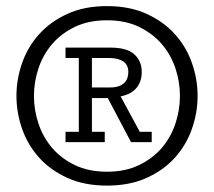

<svg xmlns="http://www.w3.org/2000/svg" viewBox="-20 -591 693 621"><path d="M326.2 -571.3Q399.4 -571.3 454.3 -546.1Q509.3 -521 545.9 -480.2Q582.5 -439.5 600.8 -387.2Q619.1 -335 619.1 -280.8Q619.1 -226.6 600.8 -174.3Q582.5 -122.1 545.9 -81.3Q509.3 -40.5 454.3 -15.6Q399.4 9.3 326.2 9.3Q252.9 9.3 198 -15.6Q143.1 -40.5 106.4 -81.3Q69.8 -122.1 51.5 -174.3Q33.2 -226.6 33.2 -280.8Q33.2 -335 51.5 -387.2Q69.8 -439.5 106.4 -480.2Q143.1 -521 198 -546.1Q252.9 -571.3 326.2 -571.3ZM326.2 -525.4Q266.6 -525.4 222.4 -504.2Q178.2 -482.9 148.7 -448.5Q119.1 -414.1 104.5 -370.1Q89.8 -326.2 89.8 -280.8Q89.8 -235.4 104.5 -191.2Q119.1 -147 148.7 -112.5Q178.2 -78.1 222.4 -56.9Q266.6 -35.6 326.2 -35.6Q385.3 -35.6 429.4 -56.9Q473.6 -78.1 503.2 -112.5Q532.7 -147 547.4 -191.2Q562 -235.4 562 -280.8Q562 -326.2 547.4 -370.1Q532.7 -414.1 503.2 -448.5Q473.6 -482.9 429.4 -504.2Q385.3 -525.4 326.2 -525.4ZM191.9 -164.6H234.9V-403.3H191.9V-437H337.9Q390.1 -437 414.3 -415.3Q438.5 -393.6 438.5 -357.9Q438.5 -327.1 421.4 -306.6Q404.3 -286.1 370.1 -279.3L432.1 -164.6H470.7V-131.3H403.8L328.6 -273.9H277.3V-164.6H318.8V-131.3H191.9ZM336.4 -308.1Q353.5 -308.1 365 -312.5Q376.5 -316.9 383.1 -324Q389.6 -331.1 392.3 -339.8Q395 -348.6 395 -357.9Q395 -381.3 378.7 -392.3Q362.3 -403.3 334.5 -403.3H277.3V-308.1Z"/></svg>

Font: Rokkitt
Style: Regular
Weight: 400
Version: Version 1.2; ttfautohint (v1.5) -l 7 -r 28 -G 50 -x 13 -D la